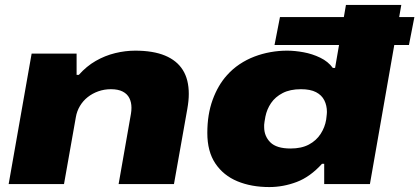

<svg xmlns="http://www.w3.org/2000/svg" viewBox="-20 -745 1697 777"><path d="M15 0 108 -528H290V-442H299Q330 -477 367.5 -498.5Q405 -520 446 -530Q487 -540 527 -540Q600 -540 648 -520Q696 -500 720 -461.5Q744 -423 744 -365Q744 -351 742.5 -336Q741 -321 738 -304L684 0H460L510 -285Q511 -291 511.5 -297Q512 -303 512 -309Q512 -331 503.5 -348Q495 -365 476.5 -374.5Q458 -384 429 -384Q402 -384 378 -375.5Q354 -367 335 -352Q316 -337 303.5 -316Q291 -295 287 -271L239 0Z M1070 12Q997 12 940.5 -11.5Q884 -35 851.5 -83.5Q819 -132 819 -207Q819 -282 840.5 -341Q862 -400 898 -440Q921 -466 949.5 -485Q978 -504 1009.5 -516Q1041 -528 1074.5 -534Q1108 -540 1142 -540Q1173 -540 1208.5 -533.5Q1244 -527 1276 -511.5Q1308 -496 1327 -470H1336L1380 -725H1604L1477 0H1292V-82H1283Q1235 -29 1180.5 -8.5Q1126 12 1070 12ZM1156 -144Q1200 -144 1230 -160Q1260 -176 1277.5 -203Q1295 -230 1300 -261Q1301 -269 1301.5 -274Q1302 -279 1302.5 -283.5Q1303 -288 1303 -292Q1303 -318 1292.5 -339Q1282 -360 1259 -372Q1236 -384 1198 -384Q1154 -384 1124 -368.5Q1094 -353 1077 -328Q1060 -303 1054 -273Q1052 -260 1050.5 -252.5Q1049 -245 1049 -240Q1049 -235 1049 -231Q1049 -194 1074 -169Q1099 -144 1156 -144ZM1091 -563 1113 -676H1657L1635 -563Z"/></svg>

Font: Archivo Expanded Black
Style: Italic
Weight: 900
Width: 7
Italic angle: -10°
Designer: Hector Gatti
Foundry: Omnibus-Type
Version: Version 2.001